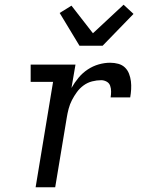

<svg xmlns="http://www.w3.org/2000/svg" viewBox="-20 -794 640 814"><path d="M131 0 205 -447H110V-520H300L283 -421Q296 -444 313 -464.5Q330 -485 352 -499.5Q374 -514 398.5 -521Q423 -528 447 -528Q465 -528 481.5 -523.5Q498 -519 509.5 -508Q521 -497 527 -481.5Q533 -466 535 -449.5Q537 -433 536 -415.5Q535 -398 532 -381H449Q451 -393 451 -406Q451 -419 447 -430.5Q443 -442 432 -448Q421 -454 409 -454Q390 -454 370.5 -449Q351 -444 334.5 -432Q318 -420 306 -403.5Q294 -387 285 -369.5Q276 -352 271 -333Q266 -314 263 -295L214 0ZM317 -600 233 -739 283 -770 374 -653 504 -774 546 -735 415 -600Z"/></svg>

Font: Iosevka Etoile
Style: Italic
Weight: 400
Italic angle: -9°
Designer: Belleve Invis
Foundry: Belleve Invis
Version: Version 22.1.2; ttfautohint (v1.8.4)